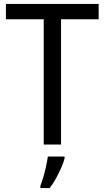

<svg xmlns="http://www.w3.org/2000/svg" viewBox="-20 -734 532 975"><path d="M290 0H202V-636H10V-714H481V-636H290ZM308 70Q303 91 291 118Q279 145 264 172.5Q249 200 232 221H185V209Q192 192 200 165Q208 138 214 110Q220 82 223 61H308Z"/></svg>

Font: Noto Sans Thai SemCond
Style: Regular
Weight: 400
Width: 4
Designer: Monotype Design Team
Foundry: Monotype Imaging Inc.
Version: Version 2.002; ttfautohint (v1.8.4.7-5d5b)